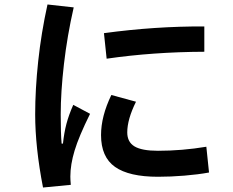

<svg xmlns="http://www.w3.org/2000/svg" viewBox="-20 -806 1040 857"><path d="M172 31Q137 -149 137 -296Q137 -407 150.5 -533Q164 -659 192 -786L309 -773Q280 -646 265.5 -520.5Q251 -395 251 -295Q251 -210 255 -165H261Q266 -213 276.5 -253Q287 -293 307 -338L382 -298Q332 -197 313 -134Q294 -71 294 -18Q294 -5 296 19ZM444 -658Q672 -689 892 -688V-575Q663 -574 456 -544ZM477 -382 587 -352Q548 -273 548 -215Q548 -172 580.5 -152.5Q613 -133 685 -133Q792 -133 901 -151L913 -36Q864 -27 803 -22Q742 -17 685 -17Q556 -17 493.5 -61Q431 -105 431 -203Q431 -287 477 -382Z"/></svg>

Font: IBM Plex Sans JP SemiBold
Style: Regular
Weight: 600
Designer: Mike Abbink; Paul van der Laan; Pieter van Rosmalen; Wujin Sim; Yejin Wi; Jinhee Kim; Boomi Park; Yona Kim; Kichan Ma
Foundry: Sandoll Inc.
Version: Version 1.001